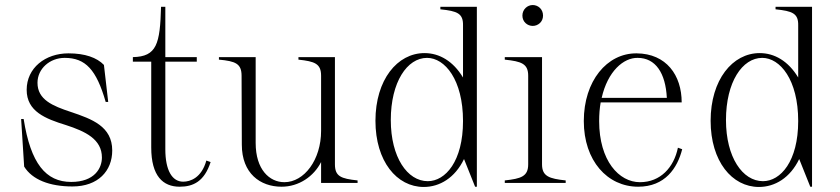

<svg xmlns="http://www.w3.org/2000/svg" viewBox="-20 -727 3337 763"><path d="M268 14C370 14 426 -48 426 -129C426 -225 345 -254 262 -282C189 -306 129 -331 129 -398C129 -454 178 -497 237 -497C320 -497 363 -450 400 -322H410L393 -469C365 -498 318 -515 252 -515C160 -515 86 -457 86 -370C86 -284 161 -255 242 -230C319 -205 385 -174 385 -101C385 -59 356 -4 263 -4C162 -4 102 -77 74 -254H64L76 -65C108 -13 177 14 268 14Z M508 -482H581V-141C581 -27 628 15 694 15C748 15 792 -6 817 -83L800 -89C781 -20 736 -5 708 -5C664 -5 637 -50 637 -134V-482H762V-500H637V-700H620C616 -552 603 -502 508 -500Z M1099 15C1168 15 1227 -26 1256 -83V0H1401V-10C1335 -17 1311 -26 1311 -74V-500H1166V-490C1231 -483 1256 -474 1256 -426V-207C1256 -92 1189 -3 1110 -3C1051 -3 996 -53 996 -159V-500H850V-490C916 -484 940 -474 940 -426L941 -152C941 -38 1014 15 1099 15Z M1664 16C1727 16 1788 -20 1824 -95L1868 15H1875V-700H1730V-690C1797 -683 1821 -674 1820 -626V-419C1781 -484 1726 -516 1667 -516C1559 -516 1472 -410 1472 -247C1472 -86 1557 16 1664 16ZM1680 -7C1599 -7 1533 -102 1533 -250C1533 -401 1598 -497 1677 -497C1748 -497 1820 -410 1820 -246C1820 -86 1750 -7 1680 -7Z M1986 -10V0H2228V-10C2163 -17 2134 -26 2134 -74V-500H1986V-490C2052 -483 2079 -474 2079 -426V-74C2079 -26 2051 -17 1986 -10ZM2138 -665C2138 -691 2118 -707 2097 -707C2076 -707 2056 -690 2056 -665C2056 -640 2076 -624 2097 -624C2118 -624 2138 -640 2138 -665Z M2516 15C2623 15 2672 -59 2691 -134L2674 -140C2658 -62 2605 -3 2523 -3C2440 -3 2361 -88 2361 -246C2361 -273 2363 -297 2367 -320H2689C2689 -428 2628 -514 2510 -515C2392 -516 2300 -405 2300 -246C2300 -88 2394 15 2516 15ZM2371 -338C2395 -444 2458 -498 2514 -497C2585 -497 2625 -437 2630 -338Z M2996 16C3059 16 3120 -20 3156 -95L3200 15H3207V-700H3062V-690C3129 -683 3153 -674 3152 -626V-419C3113 -484 3058 -516 2999 -516C2891 -516 2804 -410 2804 -247C2804 -86 2889 16 2996 16ZM3012 -7C2931 -7 2865 -102 2865 -250C2865 -401 2930 -497 3009 -497C3080 -497 3152 -410 3152 -246C3152 -86 3082 -7 3012 -7Z"/></svg>

Font: Sprat Condensed Light
Style: Regular
Weight: 300
Width: 3
Designer: Ethan Nakache
Foundry: Collletttivo
Version: Version 2.000;Glyphs 3.2 (3217)